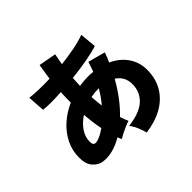

<svg xmlns="http://www.w3.org/2000/svg" viewBox="-200 -1082 1401 1401"><g transform="rotate(-45 500.0 -381.5)"><path d="M573 69Q568 43 552.5 6Q537 -31 517 -56Q639 -71 694.5 -123Q750 -175 750 -255Q750 -332 686 -374Q649 -308 606 -251Q563 -194 516 -149Q521 -133 527 -116.5Q533 -100 540 -85Q521 -80 496 -69Q471 -58 448.5 -46.5Q426 -35 412 -25Q408 -33 404.5 -41Q401 -49 398 -57Q347 -27 296 -13.5Q245 0 197 -7Q159 -12 127 -47Q95 -82 95 -150Q95 -223 126 -285.5Q157 -348 211.5 -397Q266 -446 336 -477Q336 -531 339 -583Q284 -579 236 -579Q188 -579 156 -583L147 -716Q185 -711 238 -709.5Q291 -708 350 -710Q355 -743 359.5 -773.5Q364 -804 369 -832L505 -807Q501 -786 496.5 -764.5Q492 -743 489 -721Q560 -729 626.5 -742Q693 -755 740 -773L752 -645Q702 -629 628 -615.5Q554 -602 474 -594Q473 -575 472 -555.5Q471 -536 470 -516Q491 -519 513 -521Q535 -523 557 -523Q584 -523 611 -520Q618 -539 624.5 -558Q631 -577 637 -597L771 -561Q758 -522 741 -486Q816 -452 858 -391Q900 -330 900 -253Q900 -163 860 -95Q820 -27 747 14.5Q674 56 573 69ZM270 -142Q305 -148 362 -188Q347 -264 341 -346Q291 -314 261.5 -270Q232 -226 232 -179Q232 -154 241 -146Q250 -138 270 -142ZM481 -302Q501 -325 519.5 -351.5Q538 -378 555 -407Q533 -407 512.5 -405Q492 -403 472 -399Q475 -350 481 -302Z"/></g></svg>

Font: Zen Kaku Gothic New Black
Style: Regular
Weight: 900
Designer: Yoshimichi Ohira
Foundry: Positype
Version: Version 1.001